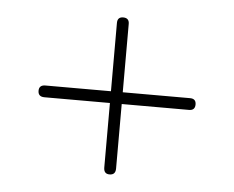

<svg xmlns="http://www.w3.org/2000/svg" viewBox="-38 -585 586 480"><g transform="rotate(5 255.0 -345.0)"><path d="M58 -341Q58 -355.5 74 -355.5H437Q452 -355.5 452 -341Q452 -326 437 -326H74Q58 -326 58 -341ZM252.9 -148Q238.4 -148 238.4 -164V-527Q238.4 -542 252.9 -542Q268 -542 268 -527V-164Q268 -148 252.9 -148Z"/></g></svg>

Font: Fraunces 72pt
Style: Regular
Weight: 400
Version: Version 1.000;[0bf87f6ff]